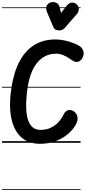

<svg xmlns="http://www.w3.org/2000/svg" viewBox="-25 -1401 841 1884"><path d="M369 10Q251.5 10 180.2 -57Q109 -124 85.2 -245.5Q61.5 -367 85.5 -529.5Q108.5 -687 164.8 -795Q221 -903 310 -958.5Q399 -1014 519.5 -1014Q566.5 -1014 615 -1002.8Q663.5 -991.5 702.8 -975.5Q742 -959.5 761.5 -945Q783 -929.5 793 -898.2Q803 -867 783.5 -831.5Q765 -799.5 738.2 -794.5Q711.5 -789.5 686 -807Q670 -819 644.8 -834.8Q619.5 -850.5 589.8 -862.5Q560 -874.5 530 -874.5Q447 -874.5 387.2 -830.8Q327.5 -787 291.2 -705.8Q255 -624.5 241.5 -511Q225.5 -382 235 -296.5Q244.5 -211 279 -168.8Q313.5 -126.5 371.5 -126.5Q431 -126.5 475.5 -148.5Q520 -170.5 550.8 -205.2Q581.5 -240 599 -277.5Q613.5 -308 638.5 -318.2Q663.5 -328.5 692.5 -312.5Q721 -298 733 -262.2Q745 -226.5 718.5 -177.5Q692.5 -130 642.5 -87Q592.5 -44 523 -17Q453.5 10 369 10ZM369 10Q251.5 10 180.2 -57Q109 -124 85.2 -245.5Q61.5 -367 85.5 -529.5Q108.5 -687 164.8 -795Q221 -903 310 -958.5Q399 -1014 519.5 -1014Q566.5 -1014 615 -1002.8Q663.5 -991.5 702.8 -975.5Q742 -959.5 761.5 -945Q783 -929.5 793 -898.2Q803 -867 783.5 -831.5Q765 -799.5 738.2 -794.5Q711.5 -789.5 686 -807Q670 -819 644.8 -834.8Q619.5 -850.5 589.8 -862.5Q560 -874.5 530 -874.5Q447 -874.5 387.2 -830.8Q327.5 -787 291.2 -705.8Q255 -624.5 241.5 -511Q225.5 -382 235 -296.5Q244.5 -211 279 -168.8Q313.5 -126.5 371.5 -126.5Q431 -126.5 475.5 -148.5Q520 -170.5 550.8 -205.2Q581.5 -240 599 -277.5Q613.5 -308 638.5 -318.2Q663.5 -328.5 692.5 -312.5Q721 -298 733 -262.2Q745 -226.5 718.5 -177.5Q692.5 -130 642.5 -87Q592.5 -44 523 -17Q453.5 10 369 10ZM557.5 -1102.5Q540.5 -1102.5 523.8 -1109Q507 -1115.5 498.5 -1135.5L437.5 -1279.5Q421 -1318.5 432.8 -1343.8Q444.5 -1369 471.5 -1377Q498.5 -1385.5 524.8 -1374.5Q551 -1363.5 557.5 -1337L574.5 -1274.5L625 -1339.5Q651 -1372.5 678 -1375.5Q705 -1378.5 726.5 -1359.5Q747.5 -1340 748 -1312.5Q748.5 -1285 730 -1264L610 -1126.5Q599 -1114 585.2 -1108.2Q571.5 -1102.5 557.5 -1102.5ZM-5 455H765.5V463H-5ZM-5 -16H765.5V0H-5ZM-5 -549H765.5V-541H-5ZM-5 -1329H765.5V-1321H-5Z"/></svg>

Font: Edu SA Dotted Guide
Style: Regular
Weight: 400
Designer: Tina and Corey Anderson, Eben Sorkin, Mirko Velimirovic
Foundry: Google for Education
Version: Version 2.000